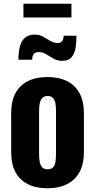

<svg xmlns="http://www.w3.org/2000/svg" viewBox="-20 -1002 511 1032"><path d="M235 10Q173 10 129 -12.5Q85 -35 62.5 -78Q40 -121 40 -185V-393Q40 -457 62.5 -500Q85 -543 129 -565.5Q173 -588 235 -588Q297 -588 341 -565.5Q385 -543 408 -500Q431 -457 431 -393V-185Q431 -121 408 -78Q385 -35 341 -12.5Q297 10 235 10ZM236 -92Q255 -92 265 -102.5Q275 -113 278 -131.5Q281 -150 281 -174V-403Q281 -428 278 -446Q275 -464 265 -475Q255 -486 236 -486Q217 -486 207 -475Q197 -464 193.5 -446Q190 -428 190 -403V-174Q190 -150 193.5 -131.5Q197 -113 207 -102.5Q217 -92 236 -92ZM315 -675Q289 -675 268 -687Q247 -699 228 -710.5Q209 -722 189 -722Q168 -722 160.5 -710.5Q153 -699 153 -681H79Q79 -720 86.5 -750.5Q94 -781 113.5 -798.5Q133 -816 167 -816Q192 -816 211.5 -805Q231 -794 250 -782.5Q269 -771 290 -771Q307 -771 314.5 -781.5Q322 -792 322 -810H391Q391 -778 386.5 -747Q382 -716 365.5 -695.5Q349 -675 315 -675ZM106 -908V-982H364V-908Z"/></svg>

Font: Oswald SemiBold
Style: Regular
Weight: 600
Designer: Vernon Adams
Foundry: Vernon Adams
Version: Version 4.100; ttfautohint (v1.8.1.43-b0c9)